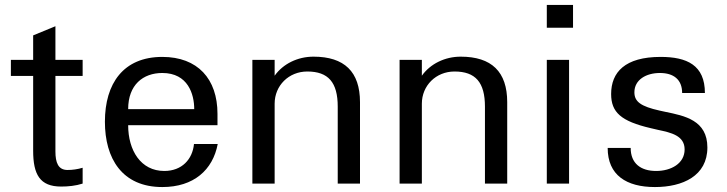

<svg xmlns="http://www.w3.org/2000/svg" viewBox="-20 -742 2939 776"><path d="M114 -435V-133C114 -37 141 12 227 12C256 12 286 9 314 0V-64C294 -58 273 -55 253 -55C215 -55 204 -85 204 -130V-435H314V-500H204V-636L114 -599V-500H24V-435Z M404 -250C404 -102 473 14 636 14C763 14 840 -55 860 -160H764C758 -98 715 -51 644 -51C549 -51 498 -134 498 -236H859V-282C859 -423 779 -512 636 -512C479 -512 404 -405 404 -250ZM498 -301C498 -399 558 -447 636 -447C740 -447 765 -361 765 -301Z M1090 -323C1090 -396 1147 -453 1222 -453C1307 -453 1345 -409 1345 -311V0H1435V-329C1435 -452 1372 -513 1247 -513C1183 -513 1124 -484 1090 -436V-500H1000V0H1090Z M1685 -323C1685 -396 1742 -453 1817 -453C1902 -453 1940 -409 1940 -311V0H2030V-329C2030 -452 1967 -513 1842 -513C1778 -513 1719 -484 1685 -436V-500H1595V0H1685Z M2280 0V-500H2190V0ZM2190 -630H2296V-722H2190Z M2436 -144C2436 -34 2512 14 2627 14C2739 14 2839 -31 2839 -146C2839 -256 2747 -274 2669 -290L2646 -295C2570 -312 2544 -331 2544 -369C2544 -420 2592 -447 2647 -447C2702 -447 2737 -421 2737 -366H2829C2829 -479 2756 -512 2650 -512C2506 -512 2450 -450 2450 -362C2450 -288 2490 -252 2610 -224L2640 -217C2692 -206 2747 -194 2747 -138C2747 -81 2692 -51 2632 -51C2569 -51 2529 -82 2529 -144Z"/></svg>

Font: Perun
Style: Regular
Weight: 400
Foundry: Copyright (c) Stefan Peev, Context Ltd, 2016
Version: Version 1.089